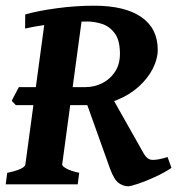

<svg xmlns="http://www.w3.org/2000/svg" viewBox="-25 -650 624 677"><path d="M30.8 -279.3 16.6 -294.4Q19.5 -301.8 28.6 -318.4Q37.6 -335 41.5 -342.8H275.9Q307.6 -342.8 335.4 -356.7Q363.3 -370.6 380.6 -397Q397.9 -423.3 397.9 -460Q397.9 -508.3 379.6 -532.7Q361.3 -557.1 334.7 -565.7Q308.1 -574.2 282.2 -574.2Q249.5 -574.2 209.7 -570.8Q169.9 -567.4 131.6 -561.8Q93.3 -556.2 63.5 -549.3L64 -599.1Q108.4 -611.8 174.6 -620.8Q240.7 -629.9 307.1 -629.9Q415.5 -629.9 473.4 -589.8Q531.2 -549.8 531.2 -474.1Q531.2 -442.4 513.9 -408.2Q496.6 -374 464.4 -344.7Q432.1 -315.4 387.5 -297.4Q342.8 -279.3 288.1 -279.3ZM-4.9 0 0.5 -40.5Q62.5 -53.7 64.5 -70.3L136.2 -600.6H266.1L194.3 -70.3Q193.8 -64.5 208.7 -55.9Q223.6 -47.4 254.4 -40.5L249 0ZM426.8 6.8Q410.2 6.8 393.8 -4.4Q377.4 -15.6 362.3 -57.1L275.9 -298.8L360.4 -323.7L481.4 -109.4Q494.1 -86.9 512.2 -86.2Q530.3 -85.4 565.9 -96.2L579.6 -58.1Q554.2 -41 521.7 -26.1Q489.3 -11.2 462.4 -2.2Q435.5 6.8 426.8 6.8Z"/></svg>

Font: Gentium Book Plus
Style: Bold Italic
Weight: 700
Italic angle: -8°
Designer: Victor Gaultney, Annie Olsen, Iska Routamaa, Becca Hirsbrunner
Foundry: SIL International
Version: Version 6.101